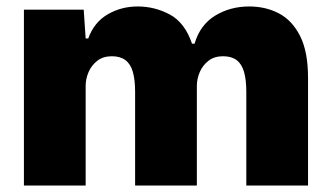

<svg xmlns="http://www.w3.org/2000/svg" viewBox="-20 -574 1018 594"><path d="M54 0V-544H239L245 -455H253Q271 -505 313 -529.5Q355 -554 406 -554Q459 -554 505.5 -529Q552 -504 574 -439H582Q599 -497 645.5 -525.5Q692 -554 751 -554Q802 -554 843 -532.5Q884 -511 908.5 -462.5Q933 -414 933 -333V0H742V-291Q742 -327 735 -351.5Q728 -376 712 -388Q696 -400 670 -400Q643 -400 625 -386Q607 -372 598 -351Q589 -330 589 -308V0H398V-291Q398 -327 391 -351.5Q384 -376 368 -388Q352 -400 326 -400Q299 -400 281 -386Q263 -372 254 -351Q245 -330 245 -308V0Z"/></svg>

Font: Mona Sans ExtraLight Black
Style: Regular
Weight: 900
Version: Version 2.000